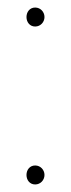

<svg xmlns="http://www.w3.org/2000/svg" viewBox="-20 -344 190 514"><path d="M50.9 -298.4C50.9 -284.9 59.6 -273 74.1 -273C88.6 -273 99.1 -284.9 99.1 -298.4C99.1 -311.9 88.6 -323.8 74.1 -323.8C59.6 -323.8 50.9 -311.9 50.9 -298.4ZM50.9 124.4C50.9 137.9 59.6 149.8 74.1 149.8C88.6 149.8 99.1 137.9 99.1 124.4C99.1 110.9 88.6 99 74.1 99C59.6 99 50.9 110.9 50.9 124.4Z"/></svg>

Font: AnarchicType
Style: Regular
Weight: 400
Version: Version Who Cares?